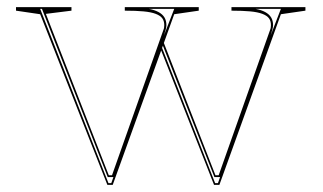

<svg xmlns="http://www.w3.org/2000/svg" viewBox="-20 -520 909 540"><path d="M437 -409 586 -27H595L740 -437Q741 -439 741.5 -442.5Q742 -446 742 -449Q742 -461 736.5 -468.5Q731 -476 718 -481Q705 -486 683.5 -488Q662 -490 631 -490V-500H839V-490L770 -480L597 0H582L429 -389ZM282 0 93 -480 25 -490V-500H181V-490L109 -481L286 -27H295L440 -437Q441 -439 441.5 -442.5Q442 -446 442 -449Q442 -461 436.5 -468.5Q431 -476 418 -481Q405 -486 383.5 -488Q362 -490 331 -490V-500H539V-490L470 -480L297 0ZM285 -5H293L299 -22H283L98 -495H93ZM399 -495Q415 -492 426 -486Q437 -480 442.5 -471Q448 -462 448 -449Q448 -444 446 -436.5Q444 -429 441 -420L470 -495ZM434 -390 585 -5H593L599 -22H583L436 -397ZM699 -495Q715 -492 726 -486Q737 -480 742.5 -471Q748 -462 748 -449Q748 -444 746 -436.5Q744 -429 741 -420L770 -495Z"/></svg>

Font: Kalnia Glaze Thin Thin
Style: Regular
Weight: 250
Version: Version 1.110